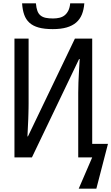

<svg xmlns="http://www.w3.org/2000/svg" viewBox="-20 -946 669 1154"><path d="M450.2 0V-387.2Q450.2 -415 451.4 -449.7Q452.6 -484.4 454.6 -516.1Q456.5 -553.2 459 -590.8H455.1L171.9 0H66.9V-713.9H151.9V-323.2Q151.9 -310.5 151.6 -295.4Q151.4 -280.3 150.9 -263.9Q150.4 -247.6 149.9 -231.2Q149.4 -214.8 148.4 -199.2Q146.5 -163.1 145 -126H147.9L430.2 -713.9H534.2V-81.1H628.9L559.1 188H453.1L534.2 0ZM486.8 -925.8Q483.9 -888.2 472.2 -859.1Q460.4 -830.1 437.7 -810.5Q415 -791 380.4 -781Q345.7 -771 296.9 -771Q246.6 -771 212.4 -780.5Q178.2 -790 157 -809.3Q135.7 -828.6 125.5 -857.7Q115.2 -886.7 112.8 -925.8H195.8Q198.2 -897.9 204.8 -880.4Q211.4 -862.8 223.9 -852.8Q236.3 -842.8 254.6 -838.9Q272.9 -835 298.8 -835Q320.3 -835 338.1 -839.4Q356 -843.8 369.1 -854.5Q382.3 -865.2 390.9 -882.6Q399.4 -899.9 401.9 -925.8Z"/></svg>

Font: Noto Mono
Style: Regular
Weight: 400
Designer: Monotype Design Team
Foundry: Monotype Imaging Inc.
Version: Version 1.00